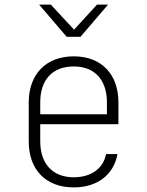

<svg xmlns="http://www.w3.org/2000/svg" viewBox="-20 -805 640 835"><path d="M270 -645H330L450 -785H402L302 -676L201 -785H150ZM301 10C404 10 475 -46 491 -135H441C430 -72 375 -34 301 -34C208 -34 155 -94 155 -190V-265H495V-360C495 -481 422 -560 301 -560C179 -560 105 -481 105 -360V-190C105 -68 178 10 301 10ZM155 -308V-360C155 -457 207 -516 301 -516C393 -516 445 -456 445 -360V-308Z"/></svg>

Font: JetBrains Mono Thin
Style: Regular
Weight: 100
Monospace: yes
Designer: Philipp Nurullin, Konstantin Bulenkov
Foundry: JetBrains
Version: Version 2.305